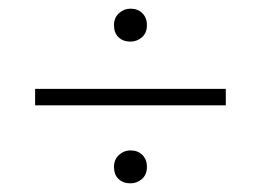

<svg xmlns="http://www.w3.org/2000/svg" viewBox="-20 -573 601 443"><path d="M501 -368V-330H61V-368ZM243 -188Q243 -205 254.5 -215.5Q266 -226 281 -226Q298 -226 308.5 -215.5Q319 -205 319 -188Q319 -170 307.5 -160Q296 -150 281 -150Q264 -150 253.5 -160Q243 -170 243 -188ZM243 -515Q243 -532 254.5 -542.5Q266 -553 281 -553Q298 -553 308.5 -542.5Q319 -532 319 -515Q319 -497 307.5 -487Q296 -477 281 -477Q264 -477 253.5 -487Q243 -497 243 -515Z"/></svg>

Font: Bitter Light
Style: Regular
Weight: 300
Designer: Sol Matas, and Bitter project Authors
Foundry: Sol Matas
Version: Version 2.001